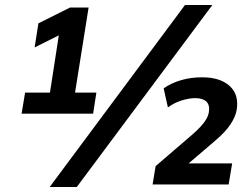

<svg xmlns="http://www.w3.org/2000/svg" viewBox="-20 -735 1002 765"><path d="M66 -282 80 -366H179L218 -618L260 -617L118 -546L133 -642L259 -705H333L279 -366H364L351 -282ZM286 10H178L717 -715H826ZM588 0 600 -73 751 -203Q780 -229 794.5 -249Q809 -269 812 -287Q817 -316 802.5 -330Q788 -344 758 -344Q733 -344 703 -334.5Q673 -325 649 -307L632 -383Q662 -404 701 -415.5Q740 -427 785 -427Q857 -427 895 -392.5Q933 -358 923 -297Q918 -269 898 -239Q878 -209 838 -175L720 -74L717 -84H905L891 0Z"/></svg>

Font: Mulish ExtraLight
Style: Italic
Weight: 200
Italic angle: -9°
Designer: Vernon Adams
Foundry: Vernon Adams
Version: Version 3.603